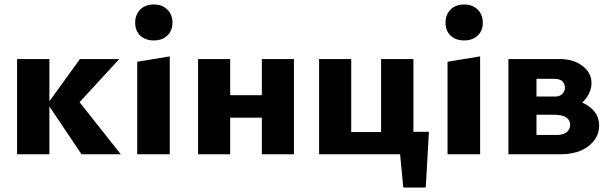

<svg xmlns="http://www.w3.org/2000/svg" viewBox="-20 -687 2712 855"><path d="M343 0 192 -225 336 -424H511L293 -187V-284L518 0ZM56 0V-424H200V0Z M591 0V-412L736 -436V0ZM665 -507Q627 -507 604.5 -528.5Q582 -550 582 -586Q582 -622 604.5 -644.5Q627 -667 665 -667Q702 -667 725 -644.5Q748 -622 748 -586Q748 -550 725 -528.5Q702 -507 665 -507Z M1146 0V-424H1289V0ZM862 0V-424H1005V0ZM932 -163V-263H1217V-163Z M1677 0V-424H1821V0ZM1473 0V-99H1751V0ZM1401 0V-424H1544V0ZM1748 0V-100H1890L1830 0ZM1776 148 1752 -100H1890L1876 148Z M1973 0V-412L2118 -436V0ZM2047 -507Q2009 -507 1986.5 -528.5Q1964 -550 1964 -586Q1964 -622 1986.5 -644.5Q2009 -667 2047 -667Q2084 -667 2107 -644.5Q2130 -622 2130 -586Q2130 -550 2107 -528.5Q2084 -507 2047 -507Z M2244 0V-424H2474Q2534 -424 2574 -393.5Q2614 -363 2614 -317Q2614 -284 2593 -253.5Q2572 -223 2536.5 -204Q2501 -185 2458 -185L2477 -248Q2552 -248 2600 -215Q2648 -182 2648 -128Q2648 -74 2601.5 -37Q2555 0 2474 0ZM2369 -86H2460Q2489 -86 2504 -99Q2519 -112 2519 -131Q2519 -152 2501.5 -164Q2484 -176 2444 -176H2333V-257H2453Q2472 -257 2484 -269Q2496 -281 2496 -297Q2496 -310 2486 -323Q2476 -336 2446 -336H2369Z"/></svg>

Font: Ysabeau Infant ExtraBold
Style: Regular
Weight: 800
Designer: Christian Thalmann (Catharsis Fonts)
Version: Version 2.001;gftools[0.9.30]; featfreeze: ss01,ss02,lnum